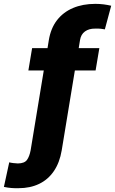

<svg xmlns="http://www.w3.org/2000/svg" viewBox="-60 -780 601 1004"><path d="M459.5 -528.3 439.9 -411.6H331.5L262.7 6.3Q252 70.3 221.7 114.7Q191.4 159.2 144.5 181.6Q97.7 204.1 36.6 204.1Q17.6 204.6 -0.7 203.1Q-19 201.7 -39.6 197.3L-11.7 68.8Q-3.4 71.3 10 72.8Q23.4 74.2 33.7 74.7Q68.4 74.2 81.3 55.9Q94.2 37.6 100.1 6.3L168.9 -411.6H88.4L107.9 -528.3H188.5L195.3 -570.3Q205.6 -632.3 238 -674.3Q270.5 -716.3 321.5 -738Q372.6 -759.8 438.5 -759.8Q461.9 -759.8 482.4 -757.1Q502.9 -754.4 521.5 -750L488.3 -626.5Q478.5 -628.4 467.3 -629.6Q456.1 -630.9 437.5 -630.4Q405.8 -630.9 384.5 -615.7Q363.3 -600.6 358.4 -570.3L351.6 -528.3Z"/></svg>

Font: Inter 28pt ExtraBold
Style: Italic
Weight: 800
Italic angle: -9.3988°
Designer: Rasmus Andersson
Foundry: rsms
Version: Version 4.001;git-66647c0bb